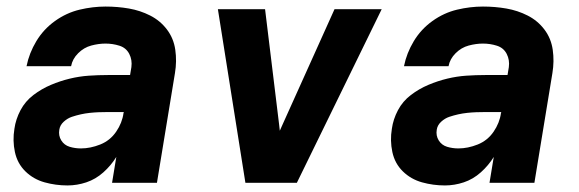

<svg xmlns="http://www.w3.org/2000/svg" viewBox="-20 -558 1768 586"><path d="M186 8Q215 8 243.5 -1.5Q272 -11 295.5 -32Q319 -53 335 -79L322 0H459L514 -335Q520 -371 515 -406Q510 -441 489.5 -468Q469 -495 438.5 -510.5Q408 -526 373.5 -532Q339 -538 302 -538Q263 -538 223 -528.5Q183 -519 148 -494Q113 -469 91 -432.5Q69 -396 61 -356H197Q201 -378 218.5 -395.5Q236 -413 258.5 -419Q281 -425 302 -425Q324 -425 344.5 -418.5Q365 -412 374.5 -393.5Q384 -375 381 -353L377 -329H309Q280 -329 251 -327Q222 -325 193 -318Q164 -311 135.5 -299Q107 -287 82 -268Q57 -249 42.5 -221.5Q28 -194 24 -165Q18 -129 25.5 -94Q33 -59 57.5 -35Q82 -11 116 -1.5Q150 8 186 8ZM227 -105Q209 -105 192.5 -110Q176 -115 167 -129.5Q158 -144 161 -162Q163 -176 174.5 -186.5Q186 -197 199.5 -201.5Q213 -206 226.5 -209Q240 -212 254 -213.5Q268 -215 281.5 -215.5Q295 -216 309 -216H358L357 -213Q353 -183 334.5 -156Q316 -129 286 -117Q256 -105 227 -105Z M729 0H886L1145 -530H1001L842 -177Q838 -168 834 -159Q833 -168 832 -177L789 -530H645Z M1338 8Q1367 8 1395.5 -1.5Q1424 -11 1447.5 -32Q1471 -53 1487 -79L1474 0H1611L1666 -335Q1672 -371 1667 -406Q1662 -441 1641.5 -468Q1621 -495 1590.5 -510.5Q1560 -526 1525.5 -532Q1491 -538 1454 -538Q1415 -538 1375 -528.5Q1335 -519 1300 -494Q1265 -469 1243 -432.5Q1221 -396 1213 -356H1349Q1353 -378 1370.5 -395.5Q1388 -413 1410.5 -419Q1433 -425 1454 -425Q1476 -425 1496.5 -418.5Q1517 -412 1526.5 -393.5Q1536 -375 1533 -353L1529 -329H1461Q1432 -329 1403 -327Q1374 -325 1345 -318Q1316 -311 1287.5 -299Q1259 -287 1234 -268Q1209 -249 1194.5 -221.5Q1180 -194 1176 -165Q1170 -129 1177.5 -94Q1185 -59 1209.5 -35Q1234 -11 1268 -1.5Q1302 8 1338 8ZM1379 -105Q1361 -105 1344.5 -110Q1328 -115 1319 -129.5Q1310 -144 1313 -162Q1315 -176 1326.5 -186.5Q1338 -197 1351.5 -201.5Q1365 -206 1378.5 -209Q1392 -212 1406 -213.5Q1420 -215 1433.5 -215.5Q1447 -216 1461 -216H1510L1509 -213Q1505 -183 1486.5 -156Q1468 -129 1438 -117Q1408 -105 1379 -105Z"/></svg>

Font: Iosevka Sparkle XBdObl
Style: Regular
Weight: 800
Italic angle: -9°
Designer: Belleve Invis
Foundry: Belleve Invis
Version: Version 4.5.0; ttfautohint (v1.8.3)